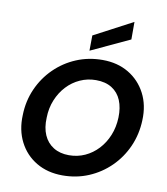

<svg xmlns="http://www.w3.org/2000/svg" viewBox="-102 -1055 1002 1152"><g transform="rotate(10 398.5 -479.0)"><path d="M357 12Q266 12 197.5 -28.5Q129 -69 92.5 -140.5Q56 -212 60 -303Q62 -389 95 -463.5Q128 -538 185 -594Q242 -650 316 -681Q390 -712 475 -712Q566 -712 634 -671.5Q702 -631 739 -560Q776 -489 772 -397Q769 -311 736 -236.5Q703 -162 646 -106Q589 -50 515.5 -19Q442 12 357 12ZM374 -114Q426 -114 471 -134.5Q516 -155 550.5 -192Q585 -229 605.5 -279Q626 -329 628 -388Q630 -448 611.5 -492.5Q593 -537 554 -561.5Q515 -586 457 -586Q406 -586 360.5 -565.5Q315 -545 280.5 -508Q246 -471 225.5 -421Q205 -371 204 -313Q201 -252 220.5 -207.5Q240 -163 279.5 -138.5Q319 -114 374 -114ZM387 -753 388 -846 623 -970V-863Z"/></g></svg>

Font: DM Sans 16pt ExtraBold
Style: Italic
Weight: 800
Italic angle: -10°
Version: Version 4.004;gftools[0.9.30]